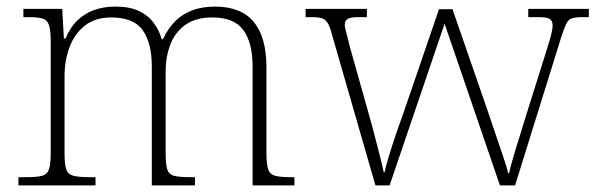

<svg xmlns="http://www.w3.org/2000/svg" viewBox="-20 -563 1810 583"><path d="M36 0V-25H57Q91 -25 107 -29Q123 -33 128.5 -48.5Q134 -64 134 -98V-439Q134 -472 128.5 -487.5Q123 -503 108 -507Q93 -511 65 -511H51V-536H169L174 -446H179Q193 -480 215.5 -501.5Q238 -523 267 -533Q296 -543 330 -543Q373 -543 401 -530Q429 -517 446 -494.5Q463 -472 471 -444H475Q488 -473 509 -495.5Q530 -518 561 -530.5Q592 -543 633 -543Q712 -543 750.5 -496.5Q789 -450 789 -359V-98Q789 -64 794.5 -48.5Q800 -33 816.5 -29Q833 -25 866 -25H874V0H747V-361Q747 -433 719 -471.5Q691 -510 625 -510Q575 -510 543.5 -488Q512 -466 497.5 -428.5Q483 -391 483 -346V-98Q483 -64 488 -48.5Q493 -33 509.5 -29Q526 -25 560 -25H572V0H441V-361Q441 -432 413.5 -471Q386 -510 318 -510Q269 -510 237.5 -485Q206 -460 191 -419.5Q176 -379 176 -331V-97Q176 -63 181.5 -48Q187 -33 204 -29Q221 -25 254 -25H270V0Z M988 -458Q982 -482 975 -493Q968 -504 957.5 -507.5Q947 -511 927 -511H908V-536H1094V-511H1070Q1044 -511 1035.5 -505.5Q1027 -500 1027 -487Q1027 -479 1033 -457.5Q1039 -436 1042 -422L1102 -209Q1109 -185 1117.5 -151.5Q1126 -118 1134 -87.5Q1142 -57 1145 -40H1148Q1151 -57 1160.5 -88Q1170 -119 1181.5 -153Q1193 -187 1202 -211L1313 -535H1354L1461 -226Q1467 -208 1476 -181.5Q1485 -155 1494.5 -127Q1504 -99 1512 -75Q1520 -51 1523 -37H1526Q1531 -62 1545 -107.5Q1559 -153 1577 -211L1643 -421Q1649 -440 1653.5 -457.5Q1658 -475 1658 -485Q1658 -499 1650 -505Q1642 -511 1614 -511H1584V-536H1768V-511H1748Q1728 -511 1717 -507.5Q1706 -504 1700 -492Q1694 -480 1686 -456L1544 0H1498L1330 -491L1163 0H1120Z"/></svg>

Font: Noto Serif Armenian ExtraLight
Style: Regular
Weight: 250
Version: Version 2.007